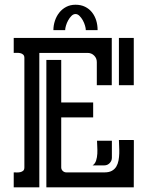

<svg xmlns="http://www.w3.org/2000/svg" viewBox="-20 -807 636 827"><path d="M149.4 -579.1V0H39.1V-64.5Q45.4 -64.5 53.2 -64.2Q61 -64 68.1 -65.7Q75.2 -67.4 80.1 -71.8Q85 -76.2 85 -85.9V-557.6Q85 -566.9 80.1 -571.5Q75.2 -576.2 68.1 -577.9Q61 -579.6 53.2 -579.3Q45.4 -579.1 39.1 -579.1V-643.6H461.4V-439.9H397V-539.6Q397 -556.2 385.5 -567.6Q374 -579.1 357.4 -579.1ZM243.7 -85.9Q243.7 -77.1 250.2 -70.8Q256.8 -64.5 265.6 -64.5H430.7Q449.7 -64.5 461.9 -71.3Q474.1 -78.1 481 -89.6Q487.8 -101.1 490.5 -115.7Q493.2 -130.4 493.7 -146Q494.1 -161.6 493.2 -176.8Q492.2 -191.9 492.2 -204.1H556.2V-200.7H556.6L556.2 0H179.7V-548.8H243.7V-365.7H381.3V-301.3H243.7ZM556.2 -643.6V-439.9H492.2V-643.6ZM305.2 -786.6Q328.6 -786.6 346.4 -777.8Q364.3 -769 376.2 -753.9Q388.2 -738.8 394.3 -719.2Q400.4 -699.7 400.4 -677.7V-677.2H349.6Q349.6 -685.1 346.2 -696.8Q342.8 -708.5 336.7 -719.5Q330.6 -730.5 322.5 -738.5Q314.5 -746.6 305.2 -746.6Q295.9 -746.6 287.8 -738.5Q279.8 -730.5 273.7 -719.5Q267.6 -708.5 264.2 -696.8Q260.7 -685.1 260.7 -677.2H210Q210 -697.8 216.6 -717.5Q223.1 -737.3 235.4 -752.7Q247.6 -768.1 265.1 -777.3Q282.7 -786.6 305.2 -786.6ZM378.9 -94.7Q389.6 -101.6 394 -115.5Q398.4 -129.4 399.2 -145.3Q399.9 -161.1 398.9 -176.3Q397.9 -191.4 397.9 -200.7H461.9V-127.4Q461.9 -114.3 452.4 -104.5Q442.9 -94.7 429.7 -94.7Z"/></svg>

Font: Isar CAT
Style: Regular
Weight: 400
Designer: Digitized by Peter Wiegel
Foundry: CAT-Fonts, Peter Wiegel
Version: Version 1.000; ttfautohint (v1.3)